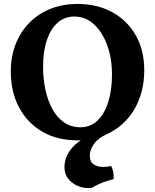

<svg xmlns="http://www.w3.org/2000/svg" viewBox="-20 -705 789 977"><path d="M426.6 252Q401.2 252 373.8 240.2Q346.4 228.4 327.2 204.7Q308 181 308 144.8Q308 111 325 78.5Q342 46 377.6 18.4Q413.2 -9.2 467.6 -28.6L523.4 -22.2Q478.8 -2.2 457.9 27.5Q437 57.2 437 87Q437 118.2 456.3 131.3Q475.6 144.4 505.4 144.4Q528 144.4 545 139.4Q549.2 146 552.8 157.5Q556.4 169 557.8 182.3Q559.2 195.6 558 206.6Q528.4 213.6 499.6 224.8Q470.8 236 448 250.6Q441.6 252 437.2 252Q432.8 252 426.6 252ZM374 9Q269.6 9 193.8 -35.8Q118 -80.6 76.5 -159.3Q35 -238 35 -340.6Q35 -419 60.5 -482.5Q86 -546 131.6 -591.4Q177.2 -636.8 239 -660.9Q300.8 -685 374 -685Q474.4 -685 551.2 -643Q628 -601 671 -525.1Q714 -449.2 714 -348.4Q714 -270.2 690 -204.9Q666 -139.6 620.9 -91.8Q575.8 -44 513.2 -17.5Q450.6 9 374 9ZM389.2 -57.4Q440.4 -57.4 476.1 -91.5Q511.8 -125.6 530.8 -186Q549.8 -246.4 549.8 -325.4Q549.8 -407.6 525.7 -474.3Q501.6 -541 458.5 -580.9Q415.4 -620.8 357.8 -620.8Q309.6 -620.8 274.2 -590.3Q238.8 -559.8 219 -502.7Q199.2 -445.6 199.2 -365.8Q199.2 -304.6 211 -248.9Q222.8 -193.2 246.5 -150.2Q270.2 -107.2 305.7 -82.3Q341.2 -57.4 389.2 -57.4Z"/></svg>

Font: Vollkorn
Style: Regular
Weight: 400
Designer: Friedrich Althausen
Foundry: Friedrich Althausen
Version: Version 4.104